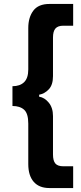

<svg xmlns="http://www.w3.org/2000/svg" viewBox="-20 -721 411 971"><path d="M123 -96Q123 -147 102 -166Q81 -185 43 -185V-285Q81 -285 102 -305.5Q123 -326 123 -370V-579Q123 -633 148.5 -667Q174 -701 230 -701H350V-591H300Q273 -591 260.5 -577Q248 -563 248 -531V-336Q248 -292 227 -269.5Q206 -247 178 -242V-232Q205 -228 226.5 -202Q248 -176 248 -134V60Q248 92 260 106Q272 120 301 120H350V230H230Q178 230 150.5 198.5Q123 167 123 109Z"/></svg>

Font: PTSans
Style: Bold
Weight: 700
Designer: A.Korolkova, O.Umpeleva, V.Yefimov
Foundry: ParaType Ltd
Version: Version 2.003W OFL